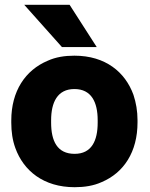

<svg xmlns="http://www.w3.org/2000/svg" viewBox="-20 -770 626 800"><path d="M27 -259C27 -221 32 -186 44 -153C78 -59 161 10 291 10C332 10 370 4 403 -11C496 -50 553 -137 553 -260V-269C553 -307 547 -342 536 -375C502 -469 420 -538 290 -538C249 -538 212 -532 179 -517C86 -478 27 -391 27 -268ZM81 -750 238 -574H383L270 -750ZM193 -259V-269C193 -343 219 -399 290 -399C361 -399 387 -344 387 -269V-259C387 -184 362 -129 291 -129C218 -129 193 -183 193 -259Z"/></svg>

Font: Asimov Pro
Style: Ult
Weight: 900
Designer: Google
Version: Version 2.000980; 2014